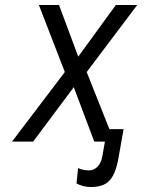

<svg xmlns="http://www.w3.org/2000/svg" viewBox="-20 -570 640 773"><path d="M288 168.5 294.5 106.5Q302.5 111 314.5 113.5Q326.5 116 337 116Q358.5 116 372.8 101Q387 86 392 59L402.5 0H359.5L277 -219L113.5 0H28.5L241 -280L136.5 -550H217.5L295 -342L446.5 -550H532.5L329 -280L420.5 -50H477.5L456.5 69Q448.5 113.5 434.2 138.5Q420 163.5 398.5 173.2Q377 183 344.5 183Q329.5 183 314 178.8Q298.5 174.5 288 168.5Z"/></svg>

Font: JuliaMono Italic
Style: Regular
Weight: 400
Italic angle: -9°
Monospace: yes
Designer: cormullion
Foundry: corm
Version: Version 0.049; ttfautohint (v1.8.4)